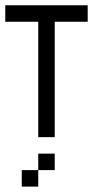

<svg xmlns="http://www.w3.org/2000/svg" viewBox="-20 -520 415 728"><path d="M0 -437.5V-500H62.5V-437.5ZM62.5 -437.5V-500H125V-437.5ZM125 -437.5V-500H187.5V-437.5ZM187.5 -437.5V-500H250V-437.5ZM250 -437.5V-500H312.5V-437.5ZM125 -375V-437.5H187.5V-375ZM125 -312.5V-375H187.5V-312.5ZM125 -250V-312.5H187.5V-250ZM125 -187.5V-250H187.5V-187.5ZM125 -125V-187.5H187.5V-125ZM125 -62.5V-125H187.5V-62.5ZM125 0V-62.5H187.5V0ZM125 125V62.5H187.5V125ZM62.5 187.5V125H125V187.5Z"/></svg>

Font: AprilSans
Style: Regular
Weight: 400
Designer: typesprite
Version: Version 1.001;PS 001.001;hotconv 1.0.88;makeotf.lib2.5.64775